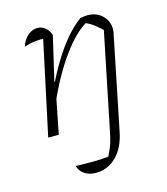

<svg xmlns="http://www.w3.org/2000/svg" viewBox="-105 -569 750 860"><g transform="rotate(-15 269.5 -139.5)"><path d="M234 208Q204 208 182 193.5Q160 179 154 155Q186 156 229 156Q272 156 306 152Q310 142 316 130.5Q322 119 329 98.5Q336 78 343 41L439 -428L471 -372L384 56Q370 128 330 168Q290 208 234 208ZM68 0 166 -458 175 -433Q149 -435 123.5 -432Q98 -429 72 -420Q79 -441 90.5 -456Q102 -471 117 -479Q132 -487 148 -487Q167 -487 182.5 -475Q198 -463 207 -439L159 -233L163 -232L117 0ZM137 -133 126 -156Q152 -217 179 -267.5Q206 -318 234 -359Q262 -400 290 -430Q318 -460 346 -480Q357 -482 364.5 -483Q372 -484 379 -484Q421 -484 447.5 -458Q474 -432 474 -395Q474 -389 473.5 -383.5Q473 -378 471 -372L440 -395Q415 -419 397.5 -432Q380 -445 355 -456L372 -457Q315 -427 253 -342Q191 -257 137 -133Z"/></g></svg>

Font: Piazzolla Thin Thin
Style: Italic
Weight: 250
Italic angle: -11.3°
Version: Version 2.005